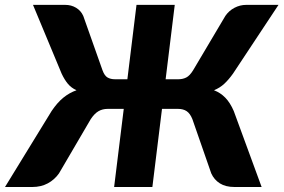

<svg xmlns="http://www.w3.org/2000/svg" viewBox="-62 -748 1134 768"><path d="M870 -453.5Q852.5 -429 835 -412.8Q817.5 -396.5 794 -387Q820 -377 839.2 -357.2Q858.5 -337.5 873 -304L984.5 0H876Q840.5 0 817.5 -14.5Q794.5 -29 783 -54.5L707.5 -271.5Q698.5 -294 684.8 -303.2Q671 -312.5 650 -312.5H586L547.5 0H394.5L433 -312.5H369Q348 -312.5 332 -303.2Q316 -294 301 -271.5L174 -54.5Q156 -29 129 -14.5Q102 0 67 0H-42L144.5 -304Q167 -337.5 191.2 -357.2Q215.5 -377 244 -387Q223 -396.5 209.5 -412.8Q196 -429 184.5 -453.5L70 -728.5H199Q223 -728.5 242.2 -717Q261.5 -705.5 271 -684.5L348 -467Q356 -445 368.2 -438Q380.5 -431 397.5 -431H447.5L484 -728.5H637L600.5 -431H652Q669 -431 683 -438Q697 -445 710.5 -467L839.5 -684.5Q854 -705.5 876.2 -717Q898.5 -728.5 922.5 -728.5H1052Z"/></svg>

Font: Lato ExtraBold
Style: Italic
Weight: 800
Italic angle: -7°
Designer: Lukasz Dziedzic with Adam Twardoch and Botio Nikoltchev
Foundry: tyPoland Lukasz Dziedzic
Version: Version 2.015; 2015-08-06; http://www.latofonts.com/